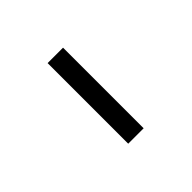

<svg xmlns="http://www.w3.org/2000/svg" viewBox="32 -878 477 477"><g transform="rotate(45 270.0 -640.0)"><path d="M127.9 -612.8V-667H411.1V-612.8Z"/></g></svg>

Font: Clear Sans Light
Style: Regular
Weight: 300
Foundry: Intel Corporation
Version: Version 1.00